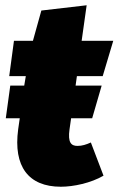

<svg xmlns="http://www.w3.org/2000/svg" viewBox="-20 -689 450 729"><path d="M274 -135C250 -135 237 -148 244 -198L250 -240H330L366 -364H267L272 -400H370L410 -534H290L309 -669L137 -649L105 -534H33L15 -400H78L72 -364H19L2 -240H55L49 -198C30 -57 88 20 211 20C259 20 325 6 373 -22L325 -148C307 -140 292 -135 274 -135Z"/></svg>

Font: Fira Sans Heavy
Style: Italic
Weight: 900
Italic angle: -8°
Designer: bBox Type GmbH & Carrois Corporate GbR & Edenspiekermann AG
Foundry: bBox Type GmbH & Carrois Corporate GbR & Edenspiekermann AG
Version: Version 4.301;PS 004.301;hotconv 1.0.88;makeotf.lib2.5.64775